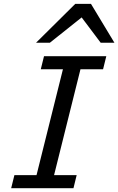

<svg xmlns="http://www.w3.org/2000/svg" viewBox="-20 -996 625 1016"><path d="M542.5 -698.7 525.4 -629.4H405.8L266.1 -69.3H385.7L368.7 0H39.1L56.2 -69.3H173.3L313 -629.4H195.8L212.9 -698.7ZM170.9 -770 378.4 -975.6H461.4L585.4 -770H512.7L412.1 -903.8L244.1 -770Z"/></svg>

Font: Andika New Basic
Style: Italic
Weight: 400
Italic angle: -14°
Designer: Victor Gaultney, Annie Olsen, Julie Remington, Don Collingsworth, Eric Hays
Foundry: SIL International
Version: Version 5.500